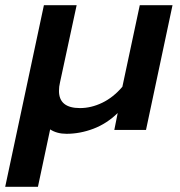

<svg xmlns="http://www.w3.org/2000/svg" viewBox="-57 -500 692 739"><path d="M112 -480H238L174 -183Q170 -167 170 -150Q170 -84 251 -84Q294 -84 336.5 -104.5Q379 -125 414 -166L481 -480H607L505 0H383L396 -65Q354 -24 302.5 -4.5Q251 15 199 15Q162 15 136 -2L89 219H-37Z"/></svg>

Font: Prompt Medium
Style: Italic
Weight: 500
Italic angle: -12°
Designer: Katatrad Team
Foundry: CadsonDemak
Version: Version 1.001